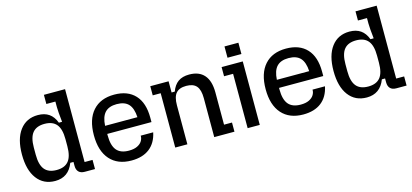

<svg xmlns="http://www.w3.org/2000/svg" viewBox="-60 -1120 3347 1560"><g transform="rotate(-15 1613.5 -340.0)"><path d="M46 -267Q46 -398 101 -471Q156 -544 253 -544Q309 -544 346 -518.5Q383 -493 403 -440H430Q420 -530 420 -566V-613H344V-690H522V-77H589V0H503Q470 0 452.5 -17.5Q435 -35 435 -68V-101H408Q366 10 253 10Q156 10 101 -63Q46 -136 46 -267ZM287 -73Q355 -73 387.5 -112.5Q420 -152 420 -237V-297Q420 -382 387.5 -421.5Q355 -461 287 -461Q219 -461 186.5 -421.5Q154 -382 154 -297V-237Q154 -152 186.5 -112.5Q219 -73 287 -73Z M651 -267Q651 -400 715 -472Q779 -544 895 -544Q1008 -544 1069.5 -478Q1131 -412 1131 -287V-250H759V-237Q759 -152 792 -112.5Q825 -73 895 -73Q938 -73 965.5 -86.5Q993 -100 1005.5 -120.5Q1018 -141 1018 -161V-166H1123Q1105 -80 1047 -35Q989 10 895 10Q779 10 715 -62Q651 -134 651 -267ZM1031 -318Q1027 -393 994.5 -428.5Q962 -464 895 -464Q829 -464 796 -428.5Q763 -393 759 -318Z M1264 -457H1197V-534H1351V-440H1378Q1397 -493 1433 -518.5Q1469 -544 1526 -544Q1609 -544 1652 -494.5Q1695 -445 1695 -348V-77H1762V0H1592V-328Q1592 -398 1565 -429.5Q1538 -461 1479 -461Q1420 -461 1393 -429.5Q1366 -398 1366 -328V0H1264Z M1873 -457H1797V-534H1975V0H1873ZM1863 -690H1980V-595H1863Z M2096 -267Q2096 -400 2160 -472Q2224 -544 2340 -544Q2453 -544 2514.5 -478Q2576 -412 2576 -287V-250H2204V-237Q2204 -152 2237 -112.5Q2270 -73 2340 -73Q2383 -73 2410.5 -86.5Q2438 -100 2450.5 -120.5Q2463 -141 2463 -161V-166H2568Q2550 -80 2492 -35Q2434 10 2340 10Q2224 10 2160 -62Q2096 -134 2096 -267ZM2476 -318Q2472 -393 2439.5 -428.5Q2407 -464 2340 -464Q2274 -464 2241 -428.5Q2208 -393 2204 -318Z M2667 -267Q2667 -398 2722 -471Q2777 -544 2874 -544Q2930 -544 2967 -518.5Q3004 -493 3024 -440H3051Q3041 -530 3041 -566V-613H2965V-690H3143V-77H3210V0H3124Q3091 0 3073.5 -17.5Q3056 -35 3056 -68V-101H3029Q2987 10 2874 10Q2777 10 2722 -63Q2667 -136 2667 -267ZM2908 -73Q2976 -73 3008.5 -112.5Q3041 -152 3041 -237V-297Q3041 -382 3008.5 -421.5Q2976 -461 2908 -461Q2840 -461 2807.5 -421.5Q2775 -382 2775 -297V-237Q2775 -152 2807.5 -112.5Q2840 -73 2908 -73Z"/></g></svg>

Font: Mozilla Headline BETA
Style: Regular
Weight: 400
Designer: Studio DRAMA
Foundry: Studio DRAMA
Version: Version 0.100